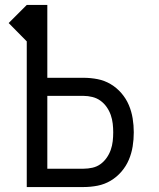

<svg xmlns="http://www.w3.org/2000/svg" viewBox="-20 -755 640 775"><path d="M88 0V-588L15 -662L88 -735H171V-441H317Q346 -441 374 -435.5Q402 -430 426.5 -415.5Q451 -401 470 -379Q489 -357 500 -331Q511 -305 515.5 -277Q520 -249 520 -221Q520 -192 515.5 -164Q511 -136 500 -110Q489 -84 470 -62Q451 -40 426.5 -25.5Q402 -11 374 -5.5Q346 0 317 0ZM317 -74Q335 -74 353 -78Q371 -82 385.5 -92.5Q400 -103 410.5 -118Q421 -133 427 -150Q433 -167 435 -185Q437 -203 437 -221Q437 -238 435 -256Q433 -274 427 -291Q421 -308 410.5 -323Q400 -338 385.5 -348.5Q371 -359 353 -363.5Q335 -368 317 -368H171V-74Z"/></svg>

Font: Bmono
Style: Regular
Weight: 400
Monospace: yes
Designer: Belleve Invis
Foundry: Belleve Invis
Version: Version 11.2.2; ttfautohint (v1.8.2)